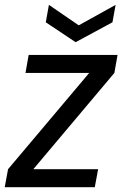

<svg xmlns="http://www.w3.org/2000/svg" viewBox="-30 -776 508 796"><path d="M457.3 -548.3 444.2 -473.7 108.2 -74.6H376.8L363 0H-10.4L3.4 -74.6L339.9 -473.7H75.7L88.8 -548.3ZM296.4 -671 449.3 -755.8 436.2 -683.6 283.4 -601.1 159.8 -683.6 172.8 -755.8Z"/></svg>

Font: Poppins Variable
Style: Italic
Weight: 100
Italic angle: -10°
Designer: Jonny Pinhorn
Foundry: Indian Type Foundry
Version: Version 6.000